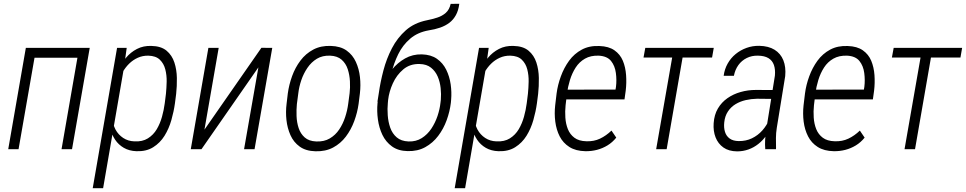

<svg xmlns="http://www.w3.org/2000/svg" viewBox="-20 -778 5036 1001"><path d="M403.3 -528.3 394 -477.1H147.9L157.2 -528.3ZM168.9 -528.3 76.7 0H22.9L114.7 -528.3ZM447.8 -528.3 355.5 0H300.8L392.6 -528.3Z M626 -423.8 517.6 203.1H463.4L590.3 -528.3H640.6ZM898.4 -288.6 892.1 -239.7Q886.2 -196.8 873.5 -152.1Q860.8 -107.4 837.9 -70.3Q814.9 -33.2 778.8 -10.5Q742.7 12.2 690.9 10.3Q653.3 8.8 625.5 -7.3Q597.7 -23.4 580.1 -49.8Q562.5 -76.2 554.9 -109.1Q547.4 -142.1 549.3 -176.3L573.2 -339.4Q580.6 -375 596.4 -411.1Q612.3 -447.3 636.7 -476.6Q661.1 -505.9 694.3 -522.9Q727.5 -540 769 -538.6Q819.8 -537.6 848.4 -513.7Q877 -489.7 889.2 -452.1Q901.4 -414.6 902.1 -371.6Q902.8 -328.6 898.4 -288.6ZM838.9 -239.3 845.2 -289.6Q848.1 -318.8 848.9 -352.3Q849.6 -385.7 841.8 -416.3Q834 -446.8 813.2 -466.8Q792.5 -486.8 753.4 -487.8Q723.6 -488.3 698.2 -476.8Q672.9 -465.3 653.1 -445.8Q633.3 -426.3 619.1 -401.1Q605 -376 598.1 -349.6L567.9 -163.1Q567.4 -130.4 582 -103Q596.7 -75.7 622.3 -58.8Q647.9 -42 680.7 -41Q722.2 -38.6 751 -56.6Q779.8 -74.7 797.4 -104.5Q814.9 -134.3 824.7 -169.7Q834.5 -205.1 838.9 -239.3Z M1045.9 -102.1 1342.8 -528.8 1399.4 -528.3 1307.1 0H1252.4L1327.1 -426.8L1030.3 0H974.6L1066.4 -528.3H1120.1Z M1474.1 -236.8 1480.5 -291Q1486.8 -336.9 1502.9 -381.3Q1519 -425.8 1546.4 -462.2Q1573.7 -498.5 1613.3 -519.5Q1652.8 -540.5 1704.6 -538.6Q1755.4 -537.1 1787.1 -514.4Q1818.8 -491.7 1835.4 -455.1Q1852.1 -418.5 1856.7 -376Q1861.3 -333.5 1856.4 -291.5L1849.6 -236.8Q1843.3 -191.4 1826.9 -146.7Q1810.5 -102.1 1783.2 -65.9Q1755.9 -29.8 1716.6 -8.8Q1677.2 12.2 1624.5 10.7Q1574.2 9.3 1542.5 -13.7Q1510.7 -36.6 1494.4 -73.2Q1478 -109.9 1473.4 -152.3Q1468.8 -194.8 1474.1 -236.8ZM1535.2 -291.5 1527.8 -235.4Q1524.9 -206.5 1526.1 -173.1Q1527.3 -139.6 1537.1 -110.1Q1546.9 -80.6 1568.8 -61.3Q1590.8 -42 1628.4 -40.5Q1669.4 -38.6 1699.2 -56.2Q1729 -73.7 1748.5 -103Q1768.1 -132.3 1779.5 -167.5Q1791 -202.6 1795.4 -236.8L1802.7 -292Q1806.2 -321.3 1804.4 -354.2Q1802.7 -387.2 1793 -417.2Q1783.2 -447.3 1761 -466.8Q1738.8 -486.3 1701.2 -487.8Q1661.1 -489.3 1632.1 -471.7Q1603 -454.1 1582.8 -424.3Q1562.5 -394.5 1550.8 -359.9Q1539.1 -325.2 1535.2 -291.5Z M2329.6 -757.8 2374.5 -758.3Q2370.1 -723.1 2356.7 -699Q2343.3 -674.8 2322.8 -659.2Q2302.2 -643.6 2274.7 -634Q2247.1 -624.5 2214.4 -619.6Q2157.2 -609.4 2118.4 -576.2Q2079.6 -543 2056.4 -495.8Q2033.2 -448.7 2020.5 -395.5Q2007.8 -342.3 2001 -293.5L1994.1 -247.6H1947.8L1955.1 -293.5Q1962.9 -349.6 1979 -410.9Q1995.1 -472.2 2023.4 -526.6Q2051.8 -581.1 2095.9 -620.1Q2140.1 -659.2 2206.1 -672.4Q2232.9 -677.7 2259 -686Q2285.2 -694.3 2304 -710.9Q2322.8 -727.5 2329.6 -757.8ZM2179.2 -494.6Q2227.1 -493.2 2258.1 -471.4Q2289.1 -449.7 2306.4 -414.6Q2323.7 -379.4 2329.6 -338.4Q2335.4 -297.4 2332 -258.3L2330.6 -242.2Q2325.2 -196.8 2308.8 -151.6Q2292.5 -106.4 2264.6 -69.6Q2236.8 -32.7 2197 -10.7Q2157.2 11.2 2105.5 9.8Q2056.2 8.8 2023.7 -14.6Q1991.2 -38.1 1973.6 -75Q1956.1 -111.8 1950.2 -155.3Q1944.3 -198.7 1948.2 -239.3L1950.2 -255.9Q1951.7 -270.5 1955.8 -284.4Q1960 -298.3 1965.3 -311.5Q1970.7 -324.7 1976.1 -338.4Q1994.6 -379.4 2023.7 -415.3Q2052.7 -451.2 2092 -473.4Q2131.3 -495.6 2179.2 -494.6ZM2168 -444.3Q2117.7 -445.8 2082.8 -416.5Q2047.9 -387.2 2028.1 -343.5Q2008.3 -299.8 2003.4 -256.3L2002 -240.7Q1999 -211.4 2001.5 -177Q2003.9 -142.6 2014.6 -112.1Q2025.4 -81.5 2048.3 -61.8Q2071.3 -42 2109.9 -40.5Q2148.9 -39.1 2178.7 -57.9Q2208.5 -76.7 2228.8 -107.2Q2249 -137.7 2261 -173.3Q2272.9 -209 2276.4 -242.2L2278.3 -257.8Q2280.8 -287.1 2277.3 -319.1Q2273.9 -351.1 2262 -378.9Q2250 -406.7 2227.3 -425Q2204.6 -443.4 2168 -444.3Z M2513.2 -423.8 2404.8 203.1H2350.6L2477.5 -528.3H2527.8ZM2785.6 -288.6 2779.3 -239.7Q2773.4 -196.8 2760.7 -152.1Q2748 -107.4 2725.1 -70.3Q2702.1 -33.2 2666 -10.5Q2629.9 12.2 2578.1 10.3Q2540.5 8.8 2512.7 -7.3Q2484.9 -23.4 2467.3 -49.8Q2449.7 -76.2 2442.1 -109.1Q2434.6 -142.1 2436.5 -176.3L2460.4 -339.4Q2467.8 -375 2483.6 -411.1Q2499.5 -447.3 2523.9 -476.6Q2548.3 -505.9 2581.5 -522.9Q2614.7 -540 2656.2 -538.6Q2707 -537.6 2735.6 -513.7Q2764.2 -489.7 2776.4 -452.1Q2788.6 -414.6 2789.3 -371.6Q2790 -328.6 2785.6 -288.6ZM2726.1 -239.3 2732.4 -289.6Q2735.4 -318.8 2736.1 -352.3Q2736.8 -385.7 2729 -416.3Q2721.2 -446.8 2700.4 -466.8Q2679.7 -486.8 2640.6 -487.8Q2610.8 -488.3 2585.4 -476.8Q2560.1 -465.3 2540.3 -445.8Q2520.5 -426.3 2506.3 -401.1Q2492.2 -376 2485.4 -349.6L2455.1 -163.1Q2454.6 -130.4 2469.2 -103Q2483.9 -75.7 2509.5 -58.8Q2535.2 -42 2567.9 -41Q2609.4 -38.6 2638.2 -56.6Q2667 -74.7 2684.6 -104.5Q2702.1 -134.3 2711.9 -169.7Q2721.7 -205.1 2726.1 -239.3Z M3032.2 10.3Q2981.4 9.3 2948.5 -11.7Q2915.5 -32.7 2897.9 -67.1Q2880.4 -101.6 2875 -143.8Q2869.6 -186 2874.5 -229L2881.8 -290.5Q2887.7 -335.4 2904.1 -380.1Q2920.4 -424.8 2947 -461.4Q2973.6 -498 3013.2 -519.3Q3052.7 -540.5 3105 -538.1Q3153.8 -536.6 3183.6 -515.6Q3213.4 -494.6 3227.3 -461.2Q3241.2 -427.7 3244.1 -386.7Q3247.1 -345.7 3242.2 -305.2L3235.8 -259.8H2909.7L2918.5 -310.5L3189 -311L3191.4 -325.2Q3195.8 -360.4 3190.9 -397.5Q3186 -434.6 3165.8 -460Q3145.5 -485.4 3101.6 -487.8Q3059.6 -489.3 3029.8 -472.2Q3000 -455.1 2981.2 -425.8Q2962.4 -396.5 2951.4 -360.6Q2940.4 -324.7 2936 -290.5L2928.7 -229Q2925.3 -197.8 2927.5 -164.8Q2929.7 -131.8 2940.7 -104.5Q2951.7 -77.1 2974.9 -59.8Q2998 -42.5 3037.1 -41.5Q3076.2 -40 3108.2 -55.2Q3140.1 -70.3 3168 -97.2L3192.9 -60.5Q3172.9 -35.6 3147.2 -20Q3121.6 -4.4 3092.5 3.2Q3063.5 10.7 3032.2 10.3Z M3547.4 -528.3 3455.6 0H3400.9L3493.2 -528.3ZM3701.2 -528.3 3692.4 -478H3335L3344.2 -528.3Z M3973.6 -94.7 4020 -383.8Q4022.9 -415.5 4014.9 -439Q4006.8 -462.4 3986.3 -474.9Q3965.8 -487.3 3932.1 -487.8Q3899.9 -488.8 3873.3 -475.6Q3846.7 -462.4 3829.6 -438.7Q3812.5 -415 3806.2 -382.8H3752.9Q3757.3 -417.5 3773.7 -446.5Q3790 -475.6 3815.4 -496.3Q3840.8 -517.1 3872.1 -528.3Q3903.3 -539.6 3938.5 -539.1Q3986.8 -538.1 4018.3 -518.6Q4049.8 -499 4064 -463.9Q4078.1 -428.7 4073.7 -381.3L4029.8 -111.3Q4025.4 -84 4025.4 -58.6Q4025.4 -33.2 4025.9 -6.3L4025.4 0H3969.7Q3967.8 -23.9 3969 -47.4Q3970.2 -70.8 3973.6 -94.7ZM4022.5 -308.6 4015.6 -262.2 3926.8 -263.2Q3897 -262.7 3867.9 -256.1Q3838.9 -249.5 3814.7 -234.9Q3790.5 -220.2 3774.9 -196.5Q3759.3 -172.9 3755.9 -140.1Q3752.9 -112.3 3759.8 -90.3Q3766.6 -68.4 3784.2 -55.7Q3801.8 -43 3831.1 -42.5Q3869.1 -42 3900.1 -56.9Q3931.2 -71.8 3954.6 -98.1Q3978 -124.5 3991.7 -157.7L4002 -124.5Q3991.7 -95.7 3974.6 -71Q3957.5 -46.4 3933.8 -27.6Q3910.2 -8.8 3882.1 1.2Q3854 11.2 3822.8 11.2Q3779.3 10.7 3751.5 -9Q3723.6 -28.8 3710.7 -61.8Q3697.8 -94.7 3700.7 -135.7Q3703.6 -179.7 3722.7 -212.2Q3741.7 -244.6 3772.5 -266.1Q3803.2 -287.6 3841.3 -298.3Q3879.4 -309.1 3920.4 -309.1Z M4327.1 10.3Q4276.4 9.3 4243.4 -11.7Q4210.4 -32.7 4192.9 -67.1Q4175.3 -101.6 4169.9 -143.8Q4164.6 -186 4169.4 -229L4176.8 -290.5Q4182.6 -335.4 4199 -380.1Q4215.3 -424.8 4241.9 -461.4Q4268.6 -498 4308.1 -519.3Q4347.7 -540.5 4399.9 -538.1Q4448.7 -536.6 4478.5 -515.6Q4508.3 -494.6 4522.2 -461.2Q4536.1 -427.7 4539.1 -386.7Q4542 -345.7 4537.1 -305.2L4530.8 -259.8H4204.6L4213.4 -310.5L4483.9 -311L4486.3 -325.2Q4490.7 -360.4 4485.8 -397.5Q4481 -434.6 4460.7 -460Q4440.4 -485.4 4396.5 -487.8Q4354.5 -489.3 4324.7 -472.2Q4294.9 -455.1 4276.1 -425.8Q4257.3 -396.5 4246.3 -360.6Q4235.4 -324.7 4231 -290.5L4223.6 -229Q4220.2 -197.8 4222.4 -164.8Q4224.6 -131.8 4235.6 -104.5Q4246.6 -77.1 4269.8 -59.8Q4293 -42.5 4332 -41.5Q4371.1 -40 4403.1 -55.2Q4435.1 -70.3 4462.9 -97.2L4487.8 -60.5Q4467.8 -35.6 4442.1 -20Q4416.5 -4.4 4387.5 3.2Q4358.4 10.7 4327.1 10.3Z M4842.3 -528.3 4750.5 0H4695.8L4788.1 -528.3ZM4996.1 -528.3 4987.3 -478H4629.9L4639.2 -528.3Z"/></svg>

Font: Roboto Condensed Light
Style: Italic
Weight: 300
Italic angle: -12°
Designer: Christian Robertson
Foundry: Google
Version: Version 3.0; 2020